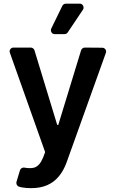

<svg xmlns="http://www.w3.org/2000/svg" viewBox="-20 -799 617 1023"><path d="M97.3 199.6 83.1 196.4Q76 194.6 71.6 188.7Q67.1 182.9 67.1 175.8Q67.1 171.9 67.8 170.1L86.3 108.7Q88.8 100.9 95.5 96.8Q102.3 92.7 110.1 94.1Q123.9 96.9 138.5 96.9Q152.7 96.9 162.3 94.1Q191.1 85.6 209.5 40.8L220.5 11.4L32.7 -517.8Q31.2 -522.7 31.2 -524.9Q31.2 -533.4 37.3 -539.4Q43.3 -545.5 52.2 -545.5H143.8Q150.6 -545.5 156.1 -541.4Q161.6 -537.3 163.7 -530.9L284.8 -133.5H290.5L411.9 -530.5Q414.1 -537.3 419.6 -541.4Q425.1 -545.5 431.8 -545.5L524.5 -544.7Q533.4 -544.7 539.4 -538.7Q545.5 -532.7 545.5 -524.1Q545.5 -522 544 -517L334.9 66.1Q319.6 108.7 294.4 139.6Q269.2 170.8 232.6 187.1Q195.7 203.5 146 203.5Q120.7 203.5 97.3 199.6ZM251.1 -637.8Q251.1 -629.3 256.9 -623.2Q262.8 -617.2 271.7 -617.2H323.5Q328.8 -617.2 333.5 -619.7Q338.1 -622.2 340.9 -626.4L421.9 -747.2Q425.4 -752.1 425.4 -758.5Q425.4 -767 419.6 -773.3Q413.7 -779.5 404.8 -779.5H331Q324.9 -779.5 319.8 -776.3Q314.6 -773.1 312.1 -767.8L253.2 -647Q251.1 -642.4 251.1 -637.8Z"/></svg>

Font: DeltaSans SemiBold
Style: Regular
Weight: 600
Designer: Rasmus Andersson
Foundry: rsms
Version: Version 3.012